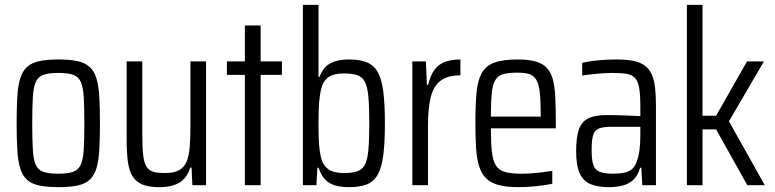

<svg xmlns="http://www.w3.org/2000/svg" viewBox="-20 -763 3191 791"><path d="M222 8Q173.4 8 141.5 1.2Q109.7 -5.5 91.1 -22.6Q72.6 -39.6 63.3 -69.6Q54 -99.6 51.3 -144.9Q48.5 -190.1 48.5 -254.5Q48.5 -319 51.3 -364.5Q54 -409.9 63.3 -439.9Q72.6 -469.9 91.1 -487Q109.7 -504 141.5 -511Q173.4 -518 222 -518Q268.5 -518 299.9 -511Q331.2 -504 349.7 -487Q368.3 -469.9 377.3 -439.9Q386.3 -409.9 389 -364.5Q391.8 -319 391.8 -254.5Q391.8 -190.1 389 -144.9Q386.3 -99.6 377.3 -69.6Q368.3 -39.6 349.7 -22.6Q331.2 -5.5 299.9 1.2Q268.5 8 222 8ZM219.9 -47.4Q259.2 -47.4 280.8 -55Q302.4 -62.6 312.5 -83.9Q322.5 -105.2 325 -146.4Q327.5 -187.5 327.5 -254.5Q327.5 -321.6 325 -362.9Q322.5 -404.3 312.7 -425.8Q302.9 -447.4 281.1 -455Q259.2 -462.6 219.9 -462.6Q181.1 -462.6 159.2 -455Q137.4 -447.4 127.6 -425.8Q117.7 -404.3 115.3 -362.9Q112.8 -321.6 112.8 -254.5Q112.8 -187.5 115.3 -146.4Q117.7 -105.2 127.3 -83.9Q136.9 -62.6 158.8 -55Q180.6 -47.4 219.9 -47.4Z M636.2 8Q592.9 8 566.3 -3Q539.7 -14.1 525.5 -37.6Q511.3 -61.2 506.6 -98.4Q501.8 -135.5 501.8 -187.3V-510H566.2V-207.5Q566.2 -154.7 569.9 -123.1Q573.6 -91.6 583.9 -75.7Q594.2 -59.9 612.6 -55Q631 -50.1 660.5 -50.1Q697 -50.1 718.4 -62.2Q739.7 -74.3 749.4 -98.6Q759 -122.8 761.8 -159.5Q764.5 -196.2 764.5 -244.9V-510H828.9V0H772.5L769.1 -72.6H764Q755.9 -46 739.9 -27.9Q723.8 -9.7 698.5 -0.9Q673.1 8 636.2 8Z M988.9 0V-454.6H914.8V-510H988.9V-658H1053.8V-510H1141.5V-454.6H1053.8V0Z M1418 8Q1386.8 8 1361.9 1.3Q1337.1 -5.5 1319.9 -23.1Q1302.7 -40.7 1292.7 -72H1287.6L1283.6 0H1227.8V-743H1292.2V-446.4H1296.7Q1305.8 -472.3 1321.7 -487.9Q1337.6 -503.6 1362 -510.8Q1386.3 -518 1418.5 -518Q1463.7 -518 1492.3 -505.9Q1520.9 -493.8 1536.8 -465Q1552.7 -436.2 1559.2 -384.7Q1565.7 -333.3 1565.7 -254.5Q1565.7 -175.6 1559.2 -124.4Q1552.7 -73.2 1536.5 -44.1Q1520.3 -15.1 1491.7 -3.5Q1463.2 8 1418 8ZM1395.7 -50.1Q1430.7 -50.1 1451.6 -57Q1472.4 -63.9 1483.2 -84.4Q1494 -104.9 1497.7 -146Q1501.4 -187.2 1501.4 -255Q1501.4 -323.3 1497.7 -364.1Q1494 -405 1483.2 -425.8Q1472.4 -446.5 1451.6 -453.5Q1430.7 -460.5 1395.7 -460.5Q1356.5 -460.5 1334.2 -445.8Q1311.9 -431.1 1303.6 -398.1Q1297.2 -373.2 1294.7 -341.2Q1292.2 -309.2 1292.2 -255Q1292.2 -202.5 1294.1 -172.1Q1296.1 -141.6 1302 -115.5Q1310.4 -81 1333.2 -65.6Q1356 -50.1 1395.7 -50.1Z M1678.8 0V-510H1734.6L1738.6 -413.4H1743.7Q1753.3 -453.3 1770.5 -476.2Q1787.6 -499.1 1814.3 -508.5Q1840.9 -518 1876.8 -518V-452.7Q1824.6 -452.7 1795.5 -430.7Q1766.3 -408.8 1754.7 -363.4Q1743.2 -318 1743.2 -247V0Z M2115.5 8Q2066.7 8 2034.6 -0.6Q2002.5 -9.2 1983.2 -28Q1963.8 -46.8 1954.1 -77.3Q1944.4 -107.9 1941.4 -151.6Q1938.5 -195.3 1938.5 -254Q1938.5 -328.5 1943 -379.5Q1947.6 -430.5 1964.2 -461Q1980.7 -491.5 2016 -504.7Q2051.3 -518 2112.3 -518Q2158.5 -518 2187.7 -509.4Q2216.8 -500.8 2233.8 -482.2Q2250.9 -463.7 2258.4 -433.1Q2265.9 -402.6 2267.8 -358.4Q2269.8 -314.2 2269.8 -255.5V-234.3H2002.3Q2002.3 -175.3 2006.3 -138.5Q2010.3 -101.7 2022.7 -81.8Q2035.1 -61.9 2060.1 -54.6Q2085.1 -47.4 2127.2 -47.4Q2147.1 -47.4 2168.6 -48.8Q2190.2 -50.3 2212.6 -53Q2235.1 -55.7 2255.3 -59.2V-6.1Q2239.8 -2.5 2216.3 0.7Q2192.7 4 2166.7 6Q2140.6 8 2115.5 8ZM2207.6 -262V-292.2Q2207.6 -350.2 2203.5 -384.4Q2199.4 -418.6 2188.6 -435.7Q2177.8 -452.8 2158.9 -458.3Q2139.9 -463.7 2109.8 -463.7Q2074.1 -463.7 2052.5 -457.3Q2030.8 -450.9 2020 -432.2Q2009.2 -413.4 2005.7 -377.6Q2002.3 -341.8 2002.3 -282.6H2227.3Z M2487.8 8Q2441.5 8 2411.7 -4.9Q2381.8 -17.8 2367.7 -50.1Q2353.6 -82.4 2353.6 -140.2Q2353.6 -197.8 2365.1 -230.1Q2376.7 -262.4 2404.2 -275.7Q2431.7 -289 2480.2 -289Q2492.1 -289 2508.3 -288.7Q2524.6 -288.5 2543.2 -287.8Q2561.9 -287.1 2580.9 -286.3Q2600 -285.5 2618.1 -284.5V-322.9Q2618.1 -371.8 2613.4 -400Q2608.6 -428.2 2596.3 -441.7Q2583.9 -455.3 2560.8 -458.9Q2537.8 -462.6 2500.7 -462.6Q2485.3 -462.6 2464.8 -461.2Q2444.3 -459.7 2422.3 -457.5Q2400.4 -455.3 2378.5 -451.8V-504.4Q2411.1 -511.5 2446.2 -514.7Q2481.3 -518 2518.8 -518Q2560.5 -518 2589.2 -512.2Q2617.8 -506.4 2636.1 -493Q2654.4 -479.7 2664.7 -457.3Q2675 -435 2678.7 -402.3Q2682.4 -369.5 2682.4 -324.6V0H2626.1L2622.1 -72H2617Q2607.9 -39.7 2589.3 -22.4Q2570.6 -5 2544.8 1.5Q2519 8 2487.8 8ZM2506.3 -47.4Q2531.7 -47.4 2550.2 -51.1Q2568.8 -54.7 2582 -65Q2595.3 -75.3 2602.2 -94.3Q2610.6 -116.8 2614.4 -143.6Q2618.1 -170.5 2618.1 -205.1V-240.7H2497.4Q2463.9 -240.7 2446.4 -233.2Q2429 -225.8 2423.2 -205Q2417.4 -184.3 2417.4 -144Q2417.4 -105 2424.2 -84.1Q2431.1 -63.1 2450.5 -55.2Q2469.9 -47.4 2506.3 -47.4Z M2809.8 0V-743H2874.2V-286.2H2930.2L3057.5 -510H3127.3L2983.1 -263.1L3130.8 0H3058.9L2930.2 -230H2874.2V0Z"/></svg>

Font: Saira Thin Condensed
Style: Regular
Weight: 100
Width: 3
Version: Version 1.101